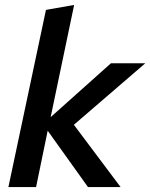

<svg xmlns="http://www.w3.org/2000/svg" viewBox="-20 -757 608 777"><path d="M14 0 166 -717 280 -737 185 -283 429 -501H568L279 -252L468 0H336L173 -228L126 0Z"/></svg>

Font: Red Hat Text Medium
Style: Italic
Weight: 500
Italic angle: -12°
Designer: Pentagram, MCKL
Foundry: Pentagram, MCKL
Version: Version 1.023; ttfautohint (v1.8.3)